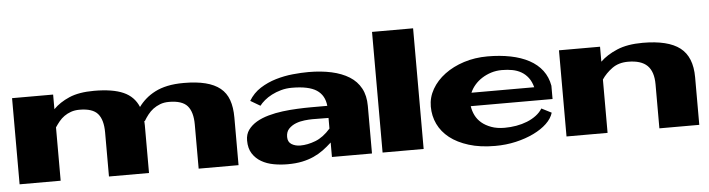

<svg xmlns="http://www.w3.org/2000/svg" viewBox="-45 -895 4097 1110"><g transform="rotate(-5 2003.0 -340.0)"><path d="M31.2 -500H269.5V-415Q305.7 -452.1 362.3 -476.6Q418.9 -501 506.8 -501Q614.3 -501 676.3 -473.6Q738.3 -446.3 763.7 -384.8Q781.2 -409.2 805.2 -430.2Q829.1 -451.2 860.4 -467.3Q891.6 -483.4 932.6 -492.2Q973.6 -501 1027.3 -501Q1100.6 -501 1152.8 -487.8Q1205.1 -474.6 1238.3 -447.8Q1271.5 -420.9 1286.6 -378.4Q1301.8 -335.9 1301.8 -276.4V0H1070.3V-255.9Q1070.3 -329.1 1039.6 -364.3Q1008.8 -399.4 932.6 -399.4Q903.3 -399.4 880.9 -390.6Q858.4 -381.8 840.8 -368.7Q823.2 -355.5 809.1 -337.4Q794.9 -319.3 784.2 -300.8L781.2 -302.7Q781.2 -295.9 781.7 -289.6Q782.2 -283.2 782.2 -276.4V0H549.8V-255.9Q549.8 -329.1 519.5 -364.3Q489.3 -399.4 413.1 -399.4Q385.7 -399.4 363.8 -391.6Q341.8 -383.8 324.7 -371.6Q307.6 -359.4 294.4 -343.3Q281.2 -327.1 269.5 -309.6V0H31.2Z M1843.8 0V-84Q1818.4 -60.5 1793 -42Q1767.6 -23.4 1737.3 -9.8Q1707 3.9 1669.9 11.7Q1632.8 19.5 1585 19.5Q1543.9 19.5 1504.4 12.2Q1464.8 4.9 1433.6 -13.2Q1402.3 -31.2 1382.8 -61.5Q1363.3 -91.8 1363.3 -137.7Q1363.3 -173.8 1381.8 -199.2Q1400.4 -224.6 1430.2 -242.2Q1460 -259.8 1500 -271Q1540 -282.2 1583 -287.6Q1626 -293 1669.4 -294.9Q1712.9 -296.9 1750 -296.9H1842.8Q1836.9 -358.4 1791 -388.7Q1745.1 -418.9 1647.5 -418.9Q1614.3 -418.9 1584.5 -410.6Q1554.7 -402.3 1530.3 -389.6Q1505.9 -377 1487.3 -361.3Q1468.8 -345.7 1458 -331.1L1401.4 -364.3Q1427.7 -408.2 1469.7 -435.1Q1511.7 -461.9 1561 -476.6Q1610.4 -491.2 1660.2 -496.1Q1710 -501 1751 -501Q1824.2 -501 1884.3 -487.8Q1944.3 -474.6 1987.3 -447.8Q2030.3 -420.9 2053.2 -378.4Q2076.2 -335.9 2076.2 -276.4V0ZM1750 -227.5Q1731.4 -227.5 1704.6 -224.6Q1677.7 -221.7 1653.8 -212.4Q1629.9 -203.1 1612.8 -185.5Q1595.7 -168 1595.7 -137.7Q1595.7 -108.4 1617.2 -95.2Q1638.7 -82 1668 -82Q1710 -82 1755.9 -99.6Q1801.8 -117.2 1843.8 -165V-226.6Q1819.3 -226.6 1796.4 -227.1Q1773.4 -227.5 1750 -227.5Z M2137.7 -700.2H2376V0H2137.7Z M2853.5 -81.1Q2887.7 -81.1 2921.4 -86.9Q2955.1 -92.8 2984.4 -104.5Q3013.7 -116.2 3037.1 -133.8Q3060.5 -151.4 3074.2 -173.8L3131.8 -144.5Q3122.1 -111.3 3091.3 -82Q3060.5 -52.7 3014.2 -30.3Q2967.8 -7.8 2910.6 5.4Q2853.5 18.6 2790 18.6Q2703.1 18.6 2637.2 -2Q2571.3 -22.5 2527.3 -57.1Q2483.4 -91.8 2460.9 -138.7Q2438.5 -185.5 2438.5 -240.2Q2438.5 -293.9 2465.8 -341.3Q2493.2 -388.7 2541 -424.3Q2588.9 -460 2652.8 -480.5Q2716.8 -501 2790 -501Q2862.3 -501 2923.3 -488.8Q2984.4 -476.6 3030.8 -451.7Q3077.1 -426.8 3106 -388.7Q3134.8 -350.6 3143.6 -299.8V-222.7H2668.9Q2672.9 -194.3 2685.5 -168.9Q2698.2 -143.6 2720.7 -124.5Q2743.2 -105.5 2776.4 -93.3Q2809.6 -81.1 2853.5 -81.1ZM2866.2 -415Q2833 -415 2803.7 -405.8Q2774.4 -396.5 2750 -380.9Q2725.6 -365.2 2707.5 -344.2Q2689.5 -323.2 2679.7 -299.8H3043.9Q3035.2 -333 3018.1 -355.5Q3001 -377.9 2978 -391.1Q2955.1 -404.3 2926.8 -409.7Q2898.4 -415 2866.2 -415Z M3205.1 -500H3443.4V-413.1Q3481.4 -450.2 3541.5 -475.6Q3601.6 -501 3690.4 -501Q3837.9 -501 3906.7 -447.8Q3975.6 -394.5 3975.6 -276.4V0H3744.1V-255.9Q3744.1 -329.1 3708.5 -364.3Q3672.9 -399.4 3596.7 -399.4Q3542 -399.4 3504.4 -372.1Q3466.8 -344.7 3443.4 -309.6V0H3205.1Z"/></g></svg>

Font: Polsku
Style: Regular
Weight: 400
Designer: Sebastien Sanfilippo
Version: Version 1.1